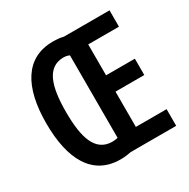

<svg xmlns="http://www.w3.org/2000/svg" viewBox="-163 -871 1013 1028"><g transform="rotate(-30 343.0 -357.0)"><path d="M295 -721C126 -721 46 -583 46 -359C46 -136 123 7 295 7C321 7 342 4 361 0H642V-103H452V-321H630V-422H452V-613H642V-714H360C341 -719 320 -721 295 -721ZM300 -619C316 -619 328 -616 338 -611V-101C329 -99 316 -97 302 -97C202 -99 168 -195 168 -358C168 -520 201 -617 300 -619Z"/></g></svg>

Font: Noto Sans Georgian ExtraCondensed SemiBold
Style: Regular
Weight: 600
Width: 2
Designer: Monotype Design Team, Akaki Razmadze
Foundry: Google LLC
Version: Version 2.005